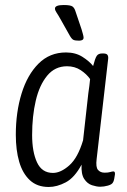

<svg xmlns="http://www.w3.org/2000/svg" viewBox="-20 -738 505 765"><path d="M174 7Q128 7 99 -20Q70 -47 56.5 -93.5Q43 -140 43 -201Q43 -291 66 -365.5Q89 -440 133.5 -484.5Q178 -529 243 -529Q281 -529 308.5 -511.5Q336 -494 351 -475Q359 -506 365.5 -515.5Q372 -525 387 -525H391Q404 -525 408 -519.5Q412 -514 411 -504L365 -104Q361 -72 370.5 -61Q380 -50 397 -50Q411 -50 419 -52.5Q427 -55 432 -55Q439 -55 438 -43Q437 -35 435 -25Q433 -15 430 -11Q426 -3 410 1.5Q394 6 379 6Q365 6 346.5 0Q328 -6 315.5 -25Q303 -44 305 -82Q277 -30 242 -11.5Q207 7 174 7ZM191 -49Q222 -49 256 -79Q290 -109 311 -179L332 -367Q334 -380 336 -395.5Q338 -411 339 -423Q325 -443 301.5 -458.5Q278 -474 247 -474Q199 -474 168 -436.5Q137 -399 122.5 -337Q108 -275 108 -200Q108 -133 127.5 -91Q147 -49 191 -49ZM295 -576Q280 -576 273 -579Q266 -582 258 -596L222 -660Q212 -678 205.5 -687.5Q199 -697 199 -704Q199 -718 234 -718Q261 -718 269 -712Q277 -706 281 -692L305 -621Q307 -614 310 -603.5Q313 -593 313 -588Q313 -576 295 -576Z"/></svg>

Font: Asap Condensed Condensed Light
Style: Italic
Weight: 300
Width: 3
Italic angle: -6°
Designer: Pablo Cosgaya
Foundry: Omnibus-Type
Version: Version 3.001; ttfautohint (v1.8.4.7-5d5b)